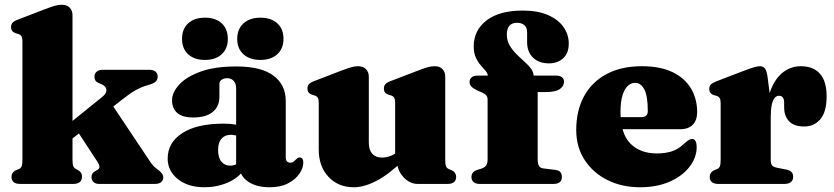

<svg xmlns="http://www.w3.org/2000/svg" viewBox="-20 -775 3514 809"><path d="M65.5 0Q46 0 37.2 -7.8Q28.5 -15.5 28.5 -29.5Q28.5 -39 33.5 -46.5Q38.5 -54 49.5 -58.5L61 -63.5Q68.5 -67 71.5 -75.2Q74.5 -83.5 74.5 -103V-600Q74.5 -616 70.2 -622.5Q66 -629 57.5 -631.5L46.5 -635Q36 -638.5 31.2 -644.8Q26.5 -651 26.5 -661Q26.5 -672.5 33 -679.5Q39.5 -686.5 57 -693L170 -736.5Q195 -746 210.5 -750.5Q226 -755 240.5 -755Q262.5 -755 274 -742.5Q285.5 -730 285.5 -711V-103Q285.5 -83.5 288.5 -75.5Q291.5 -67.5 299 -63.5L309 -58Q325.5 -49 325.5 -31.5Q325.5 0 288 0ZM225 -216.5 413 -368.5Q430 -382.5 428.2 -397.2Q426.5 -412 408 -420L395 -425.5Q385.5 -430 381.8 -436Q378 -442 378 -452Q378 -465.5 387.5 -473.2Q397 -481 413 -481H608.5Q625.5 -481 635 -473.5Q644.5 -466 644.5 -453.5Q644.5 -440.5 636.8 -432Q629 -423.5 604 -416.5Q577 -409 553 -395.8Q529 -382.5 495.5 -356L250.5 -164ZM432.5 -363.5 613.5 -92.5Q621.5 -81 628 -74.5Q634.5 -68 643.5 -61.5Q655 -53.5 661.5 -45Q668 -36.5 668 -27Q668 -14.5 658.5 -7.2Q649 0 633 0H397Q383 0 374.2 -7.8Q365.5 -15.5 365.5 -29Q365.5 -37 369 -42.8Q372.5 -48.5 380.5 -53.5L390 -59Q398 -63 399 -71.2Q400 -79.5 388.5 -96.5L295.5 -238.5Z M991 -68V-79.5H975V-403.5Q975 -422.5 964.8 -434Q954.5 -445.5 937 -445.5Q924 -445.5 914.2 -439.2Q904.5 -433 904.5 -422V-367.5Q904.5 -326 876 -303Q847.5 -280 794 -280Q749 -280 727 -299Q705 -318 705 -352.5Q705 -385.5 734.8 -418.2Q764.5 -451 824.5 -473Q884.5 -495 975.5 -495Q1081 -495 1132.5 -456.2Q1184 -417.5 1184 -350.5V-111.5Q1184 -101.5 1188.8 -95.5Q1193.5 -89.5 1203.5 -89.5Q1212 -89.5 1217.2 -94Q1222.5 -98.5 1227 -103Q1230.5 -106.5 1234 -109Q1237.5 -111.5 1242.5 -111.5Q1251 -111.5 1254.5 -105.5Q1258 -99.5 1258 -90Q1258 -68 1242.2 -44Q1226.5 -20 1194.8 -3Q1163 14 1116 14Q1060.5 14 1025.8 -9.5Q991 -33 991 -68ZM686.5 -106.5Q686.5 -174.5 748.2 -214.2Q810 -254 922 -254Q951.5 -254 973.2 -250Q995 -246 1009 -238.5L992 -196Q981.5 -202 972.2 -204.5Q963 -207 952 -207Q927.5 -207 913.2 -190.5Q899 -174 899 -143Q899 -110.5 913 -93.8Q927 -77 950 -77Q964.5 -77 977.2 -83.8Q990 -90.5 996.5 -99.5L1008.5 -60.5Q984.5 -25 939 -5.5Q893.5 14 841.5 14Q772 14 729.2 -20.5Q686.5 -55 686.5 -106.5ZM843.5 -522.5Q799 -522.5 773 -546.2Q747 -570 747 -611Q747 -653 773 -676.8Q799 -700.5 843.5 -700.5Q888.5 -700.5 914.2 -676.8Q940 -653 940 -611Q940 -570.5 914.2 -546.5Q888.5 -522.5 843.5 -522.5ZM1077 -522.5Q1032.5 -522.5 1006 -546.2Q979.5 -570 979.5 -611Q979.5 -652.5 1006 -676.5Q1032.5 -700.5 1077 -700.5Q1122.5 -700.5 1148.5 -676.8Q1174.5 -653 1174.5 -611Q1174.5 -570.5 1148.5 -546.5Q1122.5 -522.5 1077 -522.5Z M1652.5 -100V-108.5H1645V-341Q1645 -357 1640.8 -363.5Q1636.5 -370 1628.5 -372.5L1617 -376Q1606.5 -379.5 1602 -385.8Q1597.5 -392 1597.5 -402Q1597.5 -413.5 1603.8 -420.5Q1610 -427.5 1627.5 -434L1741 -477.5Q1766 -487 1781.2 -491.5Q1796.5 -496 1811.5 -496Q1833.5 -496 1844.8 -483.5Q1856 -471 1856 -452V-103Q1856 -83.5 1859 -75.2Q1862 -67 1869.5 -63.5L1881 -58.5Q1892 -54 1897 -46.5Q1902 -39 1902 -29.5Q1902 -15.5 1893.2 -7.8Q1884.5 0 1865 0H1740.5Q1705.5 0 1679 -29.8Q1652.5 -59.5 1652.5 -100ZM1323 -145V-341Q1323 -357 1318.8 -363.5Q1314.5 -370 1306 -372.5L1295 -376Q1284.5 -379.5 1280 -385.8Q1275.5 -392 1275.5 -402Q1275.5 -413.5 1281.8 -420.5Q1288 -427.5 1305.5 -434L1418.5 -477.5Q1445 -487.5 1460.2 -491.8Q1475.5 -496 1487 -496Q1510.5 -496 1522.2 -483.5Q1534 -471 1534 -452V-174.5Q1534 -143 1548.8 -127Q1563.5 -111 1590 -111Q1606.5 -111 1624.2 -117.5Q1642 -124 1656 -136.5L1673.5 -152L1703 -120.5L1688 -106.5Q1618 -39.5 1566 -12.8Q1514 14 1471 14Q1405 14 1364 -30Q1323 -74 1323 -145Z M2245.5 -103.5Q2245.5 -86 2250.8 -76.5Q2256 -67 2269 -65.5L2320.5 -59Q2335.5 -57.5 2341.5 -49.2Q2347.5 -41 2347.5 -30Q2347.5 0 2312 0H2001.5Q1985.5 0 1976 -7.5Q1966.5 -15 1966.5 -28.5Q1966.5 -40.5 1972.8 -48Q1979 -55.5 1993.5 -60L2007 -64Q2022.5 -69 2028.5 -78Q2034.5 -87 2034.5 -102.5V-356Q2034.5 -365.5 2029.5 -372.2Q2024.5 -379 2010.5 -385.5L1991 -394Q1972.5 -403 1965.5 -411Q1958.5 -419 1958.5 -429.5Q1958.5 -441 1967 -448.8Q1975.5 -456.5 1993.5 -456.5H2077.5L2035.5 -440.5V-455Q2035.5 -465 2026.5 -475.8Q2017.5 -486.5 2005.5 -500Q1993.5 -513.5 1984.8 -532.8Q1976 -552 1976 -579Q1976 -647.5 2030 -689Q2084 -730.5 2183 -730.5Q2246 -730.5 2289.2 -711.5Q2332.5 -692.5 2354.5 -660.8Q2376.5 -629 2376.5 -592Q2376.5 -551 2353 -529.5Q2329.5 -508 2293 -508Q2251 -508 2226 -532.2Q2201 -556.5 2201 -597.5V-639.5Q2201 -660 2189 -669.5Q2177 -679 2158.5 -679Q2137 -679 2126.2 -666.2Q2115.5 -653.5 2115.5 -630Q2115.5 -604.5 2127 -584.5Q2138.5 -564.5 2155.2 -547.8Q2172 -531 2189 -516Q2206 -501 2217.2 -486Q2228.5 -471 2228.5 -454V-427L2207 -456.5H2323Q2338.5 -456.5 2347.5 -449.8Q2356.5 -443 2356.5 -431Q2356.5 -412 2338.5 -399.5Q2320.5 -387 2278.5 -387H2245.5Z M2917.5 -302.5Q2917.5 -268.5 2899 -249.5Q2880.5 -230.5 2845.5 -230.5H2549V-281.5H2682.5Q2709.5 -281.5 2709.5 -307Q2709.5 -371 2694.8 -398.5Q2680 -426 2656.5 -426Q2639 -426 2625 -413Q2611 -400 2602.8 -373Q2594.5 -346 2594.5 -304.5Q2594.5 -213 2635.5 -170.8Q2676.5 -128.5 2747.5 -128.5Q2781 -128.5 2808.2 -136.5Q2835.5 -144.5 2861 -168Q2875 -181 2882.2 -185.2Q2889.5 -189.5 2896.5 -189.5Q2906.5 -189.5 2911 -179.8Q2915.5 -170 2915.5 -156Q2915.5 -111 2885.2 -72Q2855 -33 2801.5 -9.5Q2748 14 2676.5 14Q2600.5 14 2539.8 -16.2Q2479 -46.5 2443.5 -100.8Q2408 -155 2408 -227.5Q2408 -308.5 2440.5 -368.8Q2473 -429 2535 -462.5Q2597 -496 2684.5 -496Q2762 -496 2813.8 -471Q2865.5 -446 2891.5 -402.2Q2917.5 -358.5 2917.5 -302.5Z M3208.5 -273Q3208.5 -349 3228.5 -398.5Q3248.5 -448 3281.5 -472Q3314.5 -496 3354 -496Q3407 -496 3435 -464.2Q3463 -432.5 3463 -369Q3463 -304 3436.8 -273Q3410.5 -242 3368.5 -242Q3326 -242 3305 -263.8Q3284 -285.5 3284 -324V-345Q3283.5 -357.5 3278.2 -364.5Q3273 -371.5 3262 -371.5Q3252 -371.5 3244.2 -362.5Q3236.5 -353.5 3232 -333.8Q3227.5 -314 3227.5 -280.5ZM3214 -452 3227.5 -346V-103Q3227.5 -86 3232.5 -78.8Q3237.5 -71.5 3255 -68L3293.5 -60.5Q3308 -57.5 3315 -50.2Q3322 -43 3322 -30Q3322 -15.5 3312.5 -7.8Q3303 0 3284 0H3008Q2988 0 2979.2 -7.8Q2970.5 -15.5 2970.5 -29.5Q2970.5 -39 2975.5 -46.5Q2980.5 -54 2991.5 -58.5L3003 -63.5Q3010.5 -67 3013.5 -75.2Q3016.5 -83.5 3016.5 -103V-339.5Q3016.5 -355 3012.2 -361.8Q3008 -368.5 2999.5 -371L2988.5 -374Q2978 -377.5 2973.2 -384Q2968.5 -390.5 2968.5 -400Q2968.5 -412 2975.2 -419Q2982 -426 2999 -432.5L3108.5 -474.5Q3143.5 -488 3158.5 -492Q3173.5 -496 3182 -496Q3196 -496 3203.2 -486Q3210.5 -476 3214 -452Z"/></svg>

Font: Fraunces Black
Style: Regular
Weight: 900
Version: Version 1.000;[b76b70a41]